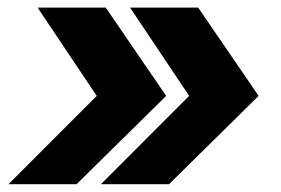

<svg xmlns="http://www.w3.org/2000/svg" viewBox="-20 -551 732 501"><path d="M2 -70.3 232.4 -300.8 78.1 -531.2H255.9L413.6 -300.8L179.7 -70.3ZM243.2 -70.3 473.6 -300.8 319.3 -531.2H497.1L654.8 -300.8L420.9 -70.3Z"/></svg>

Font: Inter ExtraBold
Style: Italic
Weight: 800
Italic angle: -9.3988°
Designer: Rasmus Andersson
Foundry: rsms
Version: Version 4.001;git-66647c0bb